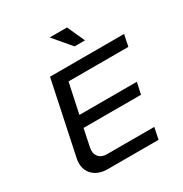

<svg xmlns="http://www.w3.org/2000/svg" viewBox="-199 -1030 1125 1181"><g transform="rotate(-30 364.0 -440.0)"><path d="M202 -670 93 -153C74 -65 130 0 223 0H586L603 -82H265C217 -82 186 -117 197 -169L223 -294H631L649 -376H241L286 -588H711L728 -670ZM321 -880 426 -756H500L444 -880Z"/></g></svg>

Font: LT Wave
Style: Italic
Weight: 400
Designer: Daniel Lyons
Version: Version 2.5 (Glyphs App)